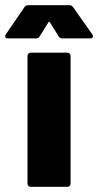

<svg xmlns="http://www.w3.org/2000/svg" viewBox="-66 -720 378 740"><path d="M52 0Q47 0 43.5 -3.5Q40 -7 40 -12V-505Q40 -510 43.5 -513.5Q47 -517 52 -517H194Q199 -517 202.5 -513.5Q206 -510 206 -505V-12Q206 -7 202.5 -3.5Q199 0 194 0ZM-36 -572Q-43 -572 -44.5 -575Q-46 -578 -46 -580Q-46 -583 -44 -587L28 -692Q33 -700 42 -700H202Q211 -700 216 -692L290 -587Q292 -584 292 -580Q292 -572 282 -572H174Q164 -572 160 -580L127 -633Q125 -636 123 -636Q121 -636 120 -633L87 -580Q83 -572 73 -572Z"/></svg>

Font: LinhAnh ExtBd
Style: Regular
Weight: 800
Designer: Jeremy Tribby
Foundry: Tribby Type
Version: Version 1.408